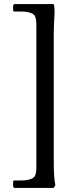

<svg xmlns="http://www.w3.org/2000/svg" viewBox="-20 -746 372 950"><path d="M245 184 254 171C248 140 246 112 246 44V-578C246 -628 250 -665 250 -691C250 -706 249 -717 245 -726H51L45 -720V-694L49 -689H87C114 -689 136 -683 148 -673C157 -664 160 -649 160 -616V75C160 108 157 122 148 131C136 141 114 147 87 147H49L45 152V178L51 184Z"/></svg>

Font: Asana Math
Style: Regular
Weight: 400
Version: Version 000.958